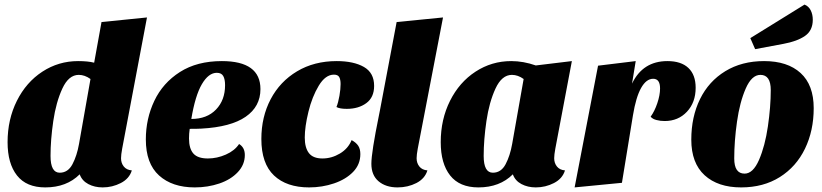

<svg xmlns="http://www.w3.org/2000/svg" viewBox="-20 -796 3579 836"><path d="M507 -107Q507 -86 519 -71Q531 -56 554 -54Q543 -18 506 1Q469 20 427 20Q392 20 364.5 5.5Q337 -9 327 -37Q270 20 177 20Q95 20 54 -32Q13 -84 13 -177Q13 -276 53.5 -357Q94 -438 164.5 -484Q235 -530 320 -530Q363 -530 390 -523L422 -700L620 -720L512 -149Q507 -122 507 -107ZM323 -470Q279 -470 251.5 -410.5Q224 -351 212 -269Q200 -187 200 -117Q200 -44 240 -44Q276 -44 295.5 -81Q315 -118 324 -169L374 -452Q349 -470 323 -470Z M1114 -408Q1114 -332 1049.5 -287.5Q985 -243 857 -236Q841 -235 806 -235Q803 -214 803 -193Q803 -149 822 -127.5Q841 -106 885 -106Q925 -106 963.5 -123Q1002 -140 1021 -169Q1046 -154 1046 -121Q1046 -79 1015.5 -46.5Q985 -14 935 3Q885 20 828 20Q730 20 672.5 -32Q615 -84 615 -189Q615 -279 652 -357Q689 -435 763.5 -482.5Q838 -530 946 -530Q1114 -530 1114 -408ZM813 -278Q881 -278 920.5 -319Q960 -360 960 -425Q960 -451 952 -465Q944 -479 924 -479Q888 -479 859 -429.5Q830 -380 813 -278Z M1609 -422Q1609 -372 1575 -347Q1541 -322 1490 -322Q1459 -322 1445 -330Q1453 -350 1458 -379Q1463 -408 1463 -430Q1463 -450 1457 -460.5Q1451 -471 1434 -471Q1397 -471 1368 -423Q1339 -375 1323 -309.5Q1307 -244 1307 -197Q1307 -153 1325 -129.5Q1343 -106 1384 -106Q1424 -106 1460 -127.5Q1496 -149 1511 -186Q1531 -175 1540 -161Q1549 -147 1549 -125Q1549 -80 1517.5 -47.5Q1486 -15 1434.5 2.5Q1383 20 1326 20Q1228 20 1173 -32Q1118 -84 1118 -191Q1118 -287 1158.5 -364Q1199 -441 1273.5 -485.5Q1348 -530 1446 -530Q1520 -530 1564.5 -504.5Q1609 -479 1609 -422Z M1794 -107Q1794 -86 1806 -71Q1818 -56 1841 -54Q1830 -18 1793 1Q1756 20 1711 20Q1660 20 1628.5 -6.5Q1597 -33 1597 -83Q1597 -132 1630 -294L1634 -314L1707 -700L1909 -720L1799 -149Q1794 -122 1794 -107Z M2393 -107Q2393 -86 2405 -71Q2417 -56 2440 -54Q2429 -18 2392 1Q2355 20 2313 20Q2278 20 2250.5 5.5Q2223 -9 2213 -37Q2156 20 2063 20Q1981 20 1940 -32Q1899 -84 1899 -177Q1899 -276 1939.5 -357Q1980 -438 2050.5 -484Q2121 -530 2206 -530Q2259 -530 2313 -511L2470 -530L2398 -149Q2393 -122 2393 -107ZM2209 -470Q2165 -470 2137.5 -410.5Q2110 -351 2098 -269Q2086 -187 2086 -117Q2086 -44 2126 -44Q2162 -44 2181.5 -81Q2201 -118 2210 -169L2260 -452Q2235 -470 2209 -470Z M2886 -530Q2946 -530 2977.5 -500Q3009 -470 3009 -414Q3009 -350 2971 -309.5Q2933 -269 2874 -269Q2855 -269 2838 -273.5Q2821 -278 2813 -288Q2830 -311 2842 -346.5Q2854 -382 2854 -411Q2854 -453 2824 -453Q2794 -453 2771.5 -413Q2749 -373 2736 -294L2688 0L2482 20L2584 -510L2748 -530L2732 -432Q2779 -530 2886 -530Z M3523 -325Q3523 -227 3485 -148.5Q3447 -70 3375.5 -25Q3304 20 3207 20Q3106 20 3048 -33Q2990 -86 2990 -188Q2990 -287 3028 -364.5Q3066 -442 3138 -486Q3210 -530 3307 -530Q3409 -530 3466 -478Q3523 -426 3523 -325ZM3177 -106Q3177 -40 3222 -40Q3259 -40 3285 -100Q3311 -160 3323.5 -245.5Q3336 -331 3336 -404Q3336 -470 3291 -470Q3253 -470 3227 -410.5Q3201 -351 3189 -266Q3177 -181 3177 -106ZM3519 -710Q3519 -663 3485 -639.5Q3451 -616 3391 -605L3268 -582L3247 -630L3483 -776Q3501 -769 3510 -751Q3519 -733 3519 -710Z"/></svg>

Font: Sansita ExtraBold Italic
Style: Regular
Weight: 800
Italic angle: -11°
Designer: Pablo Cosgaya
Foundry: Omnibus-Type
Version: Version 1.006